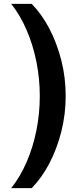

<svg xmlns="http://www.w3.org/2000/svg" viewBox="-20 -857 408 994"><path d="M38 117Q85 58 118 -18.5Q151 -95 168.5 -182Q186 -269 186 -360Q186 -450 168.5 -537Q151 -624 118 -701Q85 -778 38 -837H144Q197 -783 236 -708Q275 -633 297.5 -544.5Q320 -456 320 -360Q320 -265 297.5 -176Q275 -87 236 -12Q197 63 144 117Z"/></svg>

Font: Murecho Thin
Style: Bold
Weight: 700
Version: Version 1.010